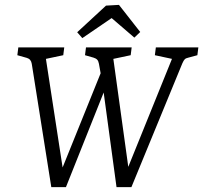

<svg xmlns="http://www.w3.org/2000/svg" viewBox="-20 -762 832 786"><path d="M421 -425 250 4H190L110 -501Q107 -520 90 -525L51 -536L55 -568H243L239 -536L168 -521L241 -46H224L402 -487ZM385 -501Q383 -512 378 -517.5Q373 -523 363 -526L328 -536L332 -568H519L515 -536L444 -521L510 -44H491L684 -521L614 -536L618 -568H792L788 -536L751 -526Q741 -524 736.5 -519.5Q732 -515 727 -504L518 4H457L399 -423ZM296 -630 414 -739 467 -742 554 -631 530 -608 437 -688 317 -606Z"/></svg>

Font: Rasa Light
Style: Italic
Weight: 300
Italic angle: -7.10001°
Designer: Anna Giedrys (Yrsa+Rasa design), David Brezina (Yrsa art-direction, Rasa art-direction, design)
Foundry: Rosetta Type Foundry
Version: Version 2.004